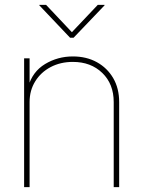

<svg xmlns="http://www.w3.org/2000/svg" viewBox="-20 -769 589 789"><path d="M101.6 -349.6V0H79.1V-529.3H101.6V-412.1H95.7Q113.3 -474.6 165.3 -505.9Q217.3 -537.1 279.3 -537.1Q335.4 -537.1 378.2 -513.4Q420.9 -489.7 445.3 -447.8Q469.7 -405.8 469.7 -349.6V0H447.3V-349.6Q447.3 -423.8 400.4 -469.2Q353.5 -514.6 279.3 -514.6Q228.5 -514.6 188.2 -493.4Q147.9 -472.2 124.8 -434.8Q101.6 -397.5 101.6 -349.6ZM169.4 -749 275.4 -636.7 381.8 -749H409.7V-747.1L282.2 -613.8H268.1L141.6 -747.1V-749Z"/></svg>

Font: Inter 24pt Thin
Style: Regular
Weight: 250
Designer: Rasmus Andersson
Foundry: rsms
Version: Version 4.001;git-66647c0bb